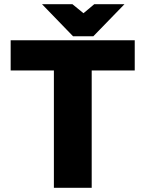

<svg xmlns="http://www.w3.org/2000/svg" viewBox="-20 -895 693 915"><path d="M236.8 0V-559.1H30.8V-703.1H622.1V-559.1H417V0ZM573.2 -875 424.8 -722.2H328.1L180.2 -875H325.2L377.9 -832L429.2 -875Z"/></svg>

Font: LT Superior Black
Style: Regular
Weight: 900
Designer: Daniel Lyons
Foundry: LyonsType
Version: Version 2.005